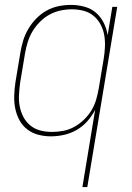

<svg xmlns="http://www.w3.org/2000/svg" viewBox="-20 -548 540 783"><path d="M316 215 368 -100Q355 -75 336 -53.5Q317 -32 292.5 -18Q268 -4 241 2Q214 8 188 8Q161 8 136 1.5Q111 -5 91 -20.5Q71 -36 59 -58.5Q47 -81 42 -106.5Q37 -132 38 -159Q39 -186 43 -213L63 -333Q67 -358 74.5 -382.5Q82 -407 95.5 -430Q109 -453 128 -472.5Q147 -492 170.5 -505Q194 -518 219.5 -523Q245 -528 270 -528Q298 -528 325 -520.5Q352 -513 371.5 -496Q391 -479 403 -455Q415 -431 419 -404L438 -520H458L336 215ZM192 -10Q215 -10 238.5 -14.5Q262 -19 283.5 -31Q305 -43 323 -60.5Q341 -78 353.5 -99Q366 -120 372.5 -143Q379 -166 383 -189L403 -309Q407 -333 408 -357.5Q409 -382 405 -405Q401 -428 390 -448.5Q379 -469 361.5 -483.5Q344 -498 321 -504Q298 -510 273 -510Q250 -510 226.5 -505Q203 -500 182 -488.5Q161 -477 143 -459Q125 -441 112.5 -420Q100 -399 93 -376Q86 -353 82 -330L62 -210Q59 -186 57.5 -161.5Q56 -137 60.5 -114Q65 -91 75.5 -71Q86 -51 103.5 -36.5Q121 -22 144 -16Q167 -10 192 -10Z"/></svg>

Font: Iosevka Term Curly Th Obl
Style: Regular
Weight: 100
Italic angle: -9°
Designer: Belleve Invis
Foundry: Belleve Invis
Version: Version 32.3.0